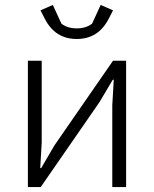

<svg xmlns="http://www.w3.org/2000/svg" viewBox="-20 -758 624 778"><path d="M161 -683 144 -716 194 -738 229 -662Q254 -643 291 -643Q328 -643 353 -662L388 -738L438 -716L421 -683Q379 -600 291 -600Q203 -600 161 -683ZM93 0V-512H149V-180L143 -77H147L200 -168L438 -512H491V0H435V-332L441 -435H437L383 -344L145 0Z"/></svg>

Font: IBM Plex Sans Light
Style: Regular
Weight: 300
Designer: Mike Abbink, Paul van der Laan, Pieter van Rosmalen
Foundry: Bold Monday
Version: Version 3.0